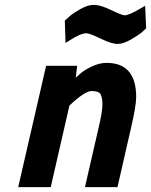

<svg xmlns="http://www.w3.org/2000/svg" viewBox="-20 -771 622 791"><path d="M266 -336 189 0H55L170 -500H298L292 -451L309 -466Q326 -482 358 -497Q390 -512 419 -512Q541 -512 541 -371Q541 -335 520 -245L464 0H330L384 -235Q402 -310 402 -339.5Q402 -369 394.5 -382.5Q387 -396 358 -396Q329 -396 266 -336ZM336 -634Q312 -634 266 -604L250 -594L247 -686Q255 -693 267 -704Q279 -715 310 -733Q341 -751 367 -751Q393 -751 438 -729.5Q483 -708 493 -708Q512 -708 562 -738L578 -747L582 -654L562 -636Q550 -626 519 -608Q488 -590 464 -590Q440 -590 394.5 -612Q349 -634 336 -634Z"/></svg>

Font: Titillium Web
Style: Bold Italic
Weight: 700
Italic angle: -13°
Version: Version 1.002;PS 57.000;hotconv 1.0.70;makeotf.lib2.5.55311